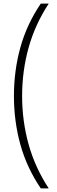

<svg xmlns="http://www.w3.org/2000/svg" viewBox="-20 -828 316 1068"><path d="M207 220Q129.5 106 93.5 -23.2Q57.5 -152.5 57.5 -294Q57.5 -435.5 93.5 -564.8Q129.5 -694 207 -808H251Q175 -692 139 -562.5Q103 -433 103 -294Q103 -155 139 -25.5Q175 104 251 220Z"/></svg>

Font: Encode Sans Condensed ExtraLight
Style: Regular
Weight: 200
Width: 3
Designer: Multiple Designers
Foundry: Impallari Type
Version: Version 3.000; ttfautohint (v1.8.3) -l 8 -r 50 -G 200 -x 14 